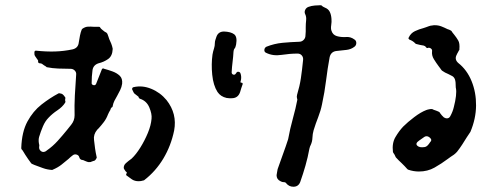

<svg xmlns="http://www.w3.org/2000/svg" viewBox="-20 -635 1891 731"><path d="M445 -316Q443 -303 437.5 -292Q432 -281 426 -270Q420 -260 415.5 -251Q411 -242 409 -231Q409 -227 404 -225Q404 -225 401 -220Q401 -216 398 -213Q396 -210 394.5 -206.5Q393 -203 391 -199Q385 -183 375.5 -170.5Q366 -158 356 -147Q355 -146 353.5 -144.5Q352 -143 350 -141Q335 -123 338 -102Q340 -84 342 -69.5Q344 -55 348 -37Q349 -34 347 -32Q345 -28 344 -27Q342 -25 342 -25Q339 -22 335 -22Q333 -21 327 -19Q326 -18 324 -18Q317 -17 312 -19Q307 -21 302 -23Q299 -25 295.5 -25.5Q292 -26 289 -27Q285 -29 283 -33Q283 -34 282.5 -34.5Q282 -35 282 -36Q280 -44 271.5 -46.5Q263 -49 256 -43Q252 -40 248.5 -37Q245 -34 241 -30Q228 -19 214 -8Q200 3 181 11Q180 12 179 12H178Q160 11 143.5 5Q127 -1 111 -7L102 -11Q101 -11 99 -13Q93 -21 87 -29.5Q81 -38 76 -46Q72 -52 69 -57.5Q66 -63 62 -67Q61 -68 61 -72Q63 -133 84.5 -172.5Q106 -212 138 -237Q170 -262 202 -279Q203 -280 206 -280Q215 -279 219.5 -275Q224 -271 227 -266Q229 -265 229 -261Q228 -259 228 -254Q228 -251 229 -249V-247Q229 -246 228.5 -245.5Q228 -245 228 -244Q218 -228 198.5 -215Q179 -202 165 -187Q152 -174 143.5 -154Q135 -134 129 -114Q126 -104 128 -90Q129 -86 129.5 -83Q130 -80 129 -76Q128 -66 135.5 -60Q143 -54 152 -58Q154 -59 155.5 -60Q157 -61 158 -62Q181 -78 199.5 -98.5Q218 -119 235 -140Q239 -145 243 -150Q247 -155 251 -160Q264 -176 264 -196Q263 -233 265 -272Q267 -311 270 -351Q271 -360 264.5 -366.5Q258 -373 249 -373Q225 -373 202 -374Q179 -375 159 -379Q157 -379 157 -380Q155 -382 152.5 -383.5Q150 -385 148 -386Q144 -389 140.5 -391.5Q137 -394 132 -394Q125 -394 125 -401Q126 -404 124 -406.5Q122 -409 120 -412Q117 -416 113.5 -421.5Q110 -427 111 -436Q111 -439 113 -441Q117 -443 118 -442Q156 -438 189.5 -439Q223 -440 256 -447Q278 -452 280 -474Q282 -487 284.5 -499.5Q287 -512 291 -522Q291 -523 293 -525Q304 -533 315 -533.5Q326 -534 337 -533H356Q361 -533 362 -529Q365 -525 369.5 -521.5Q374 -518 379 -514Q381 -513 383 -512Q385 -511 386 -510Q388 -508 389 -506Q391 -502 392.5 -496.5Q394 -491 396 -486Q400 -478 403.5 -469Q407 -460 409 -450V-448Q408 -422 392 -410.5Q376 -399 355 -394Q334 -387 332 -366Q329 -344 329 -320Q328 -313 335.5 -311Q343 -309 346 -316Q351 -329 356.5 -342.5Q362 -356 367 -369Q369 -376 375 -374L377 -373Q392 -369 408.5 -363Q425 -357 436 -346.5Q447 -336 445 -316ZM643 -138Q631 -80 602 -31.5Q573 17 529 51Q528 52 526 52Q517 55 508 55Q493 55 482.5 48Q472 41 463 34Q458 31 462 25Q463 23 463 22Q463 21 458 17Q455 13 452.5 8.5Q450 4 452 -3Q454 -9 459 -13.5Q464 -18 469 -22Q472 -24 475 -26.5Q478 -29 481 -31Q498 -47 514.5 -73.5Q531 -100 543 -129Q555 -158 557 -183Q559 -201 548.5 -226Q538 -251 513 -259Q512 -259 509 -262Q509 -263 507 -267Q504 -270 498 -274Q491 -278 488 -284.5Q485 -291 483 -295Q483 -299 484 -300Q486 -303 488 -303Q521 -311 555.5 -297Q590 -283 614 -254Q655 -202 643 -138Z M1123 58Q1116 76 1097 76Q1080 76 1069 62Q1066 59 1065 59Q1055 59 1048 55Q1033 48 1033 32Q1034 26 1035 20Q1036 14 1037 9Q1047 -20 1057.5 -48.5Q1068 -77 1077 -105Q1084 -144 1095 -183.5Q1106 -223 1112 -255Q1112 -258 1111 -260Q1109 -266 1111 -274Q1121 -307 1125.5 -337Q1130 -367 1134 -407Q1135 -417 1129 -424Q1123 -431 1113 -431Q1084 -431 1051.5 -426Q1019 -421 993 -434Q986 -437 986.5 -445Q987 -453 994 -457Q1024 -469 1055.5 -472Q1087 -475 1119 -476Q1129 -476 1136 -483Q1143 -490 1143 -500Q1144 -507 1144 -515Q1144 -523 1144 -531Q1144 -544 1145.5 -557.5Q1147 -571 1142 -581Q1138 -589 1142 -597.5Q1146 -606 1155 -609Q1166 -613 1178.5 -614Q1191 -615 1198 -615H1203Q1209 -609 1217 -606Q1230 -601 1235.5 -590Q1241 -579 1242 -563Q1243 -552 1241 -539Q1239 -526 1242 -518Q1247 -502 1262.5 -497.5Q1278 -493 1296 -494Q1314 -496 1329 -485Q1337 -480 1336.5 -470.5Q1336 -461 1328 -456Q1316 -447 1299 -445Q1282 -443 1262 -441Q1240 -439 1235 -417Q1227 -374 1221.5 -329Q1216 -284 1206 -238Q1201 -213 1191.5 -189Q1182 -165 1174 -139Q1170 -125 1169.5 -110.5Q1169 -96 1163 -83Q1160 -78 1158 -69Q1152 -36 1143 -4.5Q1134 27 1123 58ZM904 -315Q901 -306 898.5 -299Q896 -292 894 -284Q886 -261 862 -261Q858 -261 853 -261Q848 -261 843 -262Q820 -267 808 -285Q792 -310 788 -350.5Q784 -391 789 -427Q791 -439 795 -451Q798 -460 798 -471Q798 -477 800 -483Q802 -489 804 -495Q811 -515 833 -515Q859 -514 871.5 -504.5Q884 -495 879 -466Q879 -466 877.5 -460Q876 -454 875 -453Q873 -450 871.5 -448Q870 -446 869 -438Q868 -419 865.5 -399.5Q863 -380 862 -360Q862 -353 868 -351Q874 -349 878 -355Q879 -356 879 -356.5Q879 -357 880 -358Q883 -363 889 -361.5Q895 -360 896 -354Q896 -353 896.5 -352.5Q897 -352 897 -351Q900 -338 896 -325Q894 -320 900 -320Q904 -320 904 -315Z M1771 -133 1757 -112Q1749 -99 1740 -85Q1731 -71 1720 -57Q1717 -54 1714 -51Q1711 -48 1708 -46Q1702 -42 1696 -38Q1690 -34 1685 -30Q1661 -12 1634.5 3Q1608 18 1575 18Q1554 18 1534 11Q1533 11 1531 9Q1526 3 1520.5 -2.5Q1515 -8 1509 -14Q1504 -19 1498 -24.5Q1492 -30 1487 -36Q1487 -37 1486 -38Q1483 -46 1477 -54Q1477 -55 1476.5 -55.5Q1476 -56 1476 -57Q1472 -90 1485.5 -113Q1499 -136 1515 -153Q1532 -170 1557 -189Q1582 -208 1603 -216Q1608 -218 1617 -219.5Q1626 -221 1631 -217Q1633 -216 1635.5 -215.5Q1638 -215 1640 -214Q1645 -212 1648.5 -210.5Q1652 -209 1654 -207Q1654 -207 1654.5 -206.5Q1655 -206 1655 -205Q1662 -195 1670 -188Q1676 -184 1683 -184.5Q1690 -185 1694 -192Q1704 -210 1708 -228Q1714 -251 1716 -269.5Q1718 -288 1716 -298Q1715 -301 1715 -308Q1715 -314 1714.5 -320.5Q1714 -327 1712 -333Q1709 -341 1702.5 -345Q1696 -349 1687 -353Q1674 -358 1663 -366Q1663 -366 1661 -368Q1659 -371 1656 -375Q1653 -379 1650 -383Q1641 -395 1632 -409.5Q1623 -424 1625 -440Q1626 -446 1621 -450Q1616 -454 1610 -453Q1609 -452 1608.5 -452Q1608 -452 1608 -452Q1604 -452 1602 -455Q1599 -460 1593 -461.5Q1587 -463 1579 -464Q1575 -465 1571 -466Q1567 -467 1563 -468Q1561 -470 1561 -470Q1551 -480 1539 -484Q1538 -485 1537.5 -485.5Q1537 -486 1536 -487Q1534 -489 1536 -492Q1544 -509 1560 -516.5Q1576 -524 1592 -528Q1597 -530 1602.5 -531.5Q1608 -533 1612 -535Q1620 -538 1626 -538Q1629 -539 1635 -539Q1649 -539 1660.5 -534.5Q1672 -530 1684 -524Q1687 -523 1690 -522Q1693 -521 1696 -519Q1697 -518 1697.5 -518Q1698 -518 1699 -517Q1701 -513 1704 -509.5Q1707 -506 1710 -502Q1718 -492 1724.5 -481Q1731 -470 1729 -448V-445Q1727 -443 1725.5 -439.5Q1724 -436 1722 -433Q1721 -432 1720.5 -430.5Q1720 -429 1719 -427Q1709 -409 1725 -395Q1758 -369 1775.5 -326Q1793 -283 1792.5 -233Q1792 -183 1771 -133ZM1617 -93Q1627 -102 1616.5 -111Q1606 -120 1596 -114L1576 -100Q1560 -89 1568.5 -80.5Q1577 -72 1596 -75Q1604 -76 1610.5 -84Q1617 -92 1617 -93Z"/></svg>

Font: Slackside One
Style: Regular
Weight: 400
Version: Version 1.000